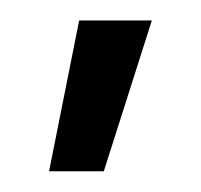

<svg xmlns="http://www.w3.org/2000/svg" viewBox="-20 -97 196 187"><path d="M27.8 69.8 57.1 -77.1H127.9L81.1 69.8Z"/></svg>

Font: Wesal
Style: Regular
Weight: 500
Designer: Ahmed zaza
Foundry: Ahmed zaza
Version: Version 2.01